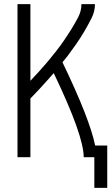

<svg xmlns="http://www.w3.org/2000/svg" viewBox="-20 -755 540 922"><path d="M433 147V0H382Q382 -104 238 -404Q227 -392 216 -379Q193 -353 169 -327Q148 -304 126 -282V0H64V-735H126V-367Q146 -388 165 -409Q187 -433 208 -458Q229 -483 249 -508.5Q269 -534 287.5 -561Q306 -588 323 -615.5Q340 -643 355.5 -672.5Q371 -702 371 -735H436Q436 -700 419.5 -667.5Q403 -635 385 -604.5Q367 -574 347 -545Q327 -516 306 -488Q293 -472 280 -456Q411 -184 437 -56H495V147Z"/></svg>

Font: Iosevka SS01 Light
Style: Regular
Weight: 300
Monospace: yes
Designer: Belleve Invis
Foundry: Belleve Invis
Version: 2.3.3; ttfautohint (v1.8.3)